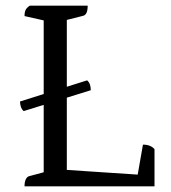

<svg xmlns="http://www.w3.org/2000/svg" viewBox="-20 -661 606 681"><path d="M67 0Q67 -16 71.5 -25Q76 -34 83 -36L150 -54L135 -38V-602L151 -585L67 -604Q67 -618 71 -626Q75 -634 86 -641H291Q291 -625 287 -616Q283 -607 275 -605L204 -587L217 -604V-48L207 -59L479 -41L466 -28L487 -148Q501 -148 511 -144Q521 -140 528 -132V0ZM51 -301 289 -376Q296 -370 299 -361Q302 -352 302 -341L64 -267Q57 -273 54 -282.5Q51 -292 51 -301Z"/></svg>

Font: Pitagon Serif
Style: Regular
Weight: 400
Designer: Travis Tran
Foundry: Pitagon
Version: Version 1.000;gftools[0.9.26]